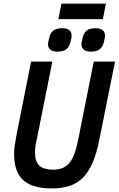

<svg xmlns="http://www.w3.org/2000/svg" viewBox="-20 -1043 664 1075"><path d="M273 -698 186 -263Q181 -243 178.5 -225Q176 -207 176 -192Q176 -137 201 -115Q226 -93 277 -93Q305 -93 327 -101Q349 -109 366 -128Q383 -147 395.5 -179.5Q408 -212 418 -262L505 -698H624L536 -260Q521 -184 498.5 -132Q476 -80 444 -48Q412 -16 369 -2Q326 12 268 12Q163 12 111 -33.5Q59 -79 59 -181Q59 -204 62.5 -229.5Q66 -255 72 -285L154 -698ZM324 -1023H573L556 -936H307ZM302 -754Q274 -754 261.5 -765.5Q249 -777 249 -794Q249 -799 250 -806.5Q251 -814 255 -830Q262 -859 279 -872Q296 -885 328 -885Q356 -885 368.5 -873.5Q381 -862 381 -845Q381 -840 380 -832.5Q379 -825 375 -809Q368 -780 351 -767Q334 -754 302 -754ZM489 -754Q461 -754 448.5 -765.5Q436 -777 436 -794Q436 -799 437 -806.5Q438 -814 442 -830Q449 -859 466 -872Q483 -885 515 -885Q543 -885 555.5 -873.5Q568 -862 568 -845Q568 -840 567 -832.5Q566 -825 562 -809Q555 -780 538 -767Q521 -754 489 -754Z"/></svg>

Font: IBM Plex Sans Condensed SemiBold
Style: Italic
Weight: 600
Width: 3
Italic angle: -11°
Designer: Mike Abbink, Paul van der Laan, Pieter van Rosmalen
Foundry: Bold Monday
Version: Version 1.3